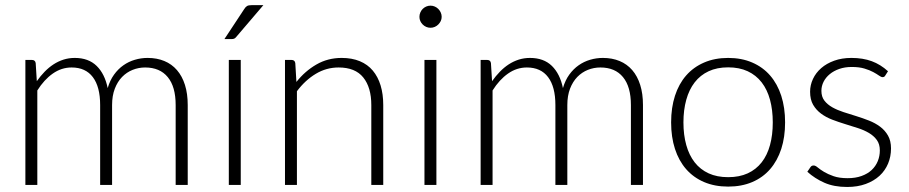

<svg xmlns="http://www.w3.org/2000/svg" viewBox="-20 -736 3618 764"><path d="M81 0V-497.5H107Q120 -497.5 122 -485L126.5 -413Q141 -433.5 157.5 -450.5Q174 -467.5 192.8 -479.8Q211.5 -492 232.8 -498.8Q254 -505.5 277.5 -505.5Q332 -505.5 364.5 -473.8Q397 -442 408.5 -385.5Q417.5 -416.5 433.8 -439Q450 -461.5 471 -476.2Q492 -491 516.8 -498.2Q541.5 -505.5 567.5 -505.5Q604.5 -505.5 634 -493.2Q663.5 -481 684.2 -457Q705 -433 716 -398Q727 -363 727 -318V0H679V-318Q679 -391 647.5 -429.2Q616 -467.5 557.5 -467.5Q531.5 -467.5 507.8 -458Q484 -448.5 465.8 -429.8Q447.5 -411 436.8 -383Q426 -355 426 -318V0H378.5V-318Q378.5 -390.5 349.5 -429Q320.5 -467.5 265 -467.5Q224.5 -467.5 190 -443.2Q155.5 -419 128.5 -376V0Z M938 -497.5V0H890.5V-497.5ZM1028 -715.5 920 -589Q916 -584 911.8 -582.2Q907.5 -580.5 901.5 -580.5H873L951.5 -699.5Q957 -708.5 963 -712Q969 -715.5 981 -715.5Z M1114 0V-497.5H1140Q1153 -497.5 1155 -485L1159.5 -410Q1193.5 -453 1238.8 -479.2Q1284 -505.5 1339.5 -505.5Q1380.5 -505.5 1411.8 -492.5Q1443 -479.5 1463.5 -455Q1484 -430.5 1494.5 -396Q1505 -361.5 1505 -318V0H1457.5V-318Q1457.5 -388 1425.5 -427.8Q1393.5 -467.5 1327.5 -467.5Q1278.5 -467.5 1236.5 -442.2Q1194.5 -417 1161.5 -373V0Z M1716.5 -497.5V0H1669V-497.5ZM1737.5 -669Q1737.5 -660 1733.8 -652.2Q1730 -644.5 1724 -638.5Q1718 -632.5 1710 -629Q1702 -625.5 1693 -625.5Q1684 -625.5 1676 -629Q1668 -632.5 1662 -638.5Q1656 -644.5 1652.5 -652.2Q1649 -660 1649 -669Q1649 -678 1652.5 -686.2Q1656 -694.5 1662 -700.5Q1668 -706.5 1676 -710Q1684 -713.5 1693 -713.5Q1702 -713.5 1710 -710Q1718 -706.5 1724 -700.5Q1730 -694.5 1733.8 -686.2Q1737.5 -678 1737.5 -669Z M1892.5 0V-497.5H1918.5Q1931.5 -497.5 1933.5 -485L1938 -413Q1952.5 -433.5 1969 -450.5Q1985.5 -467.5 2004.2 -479.8Q2023 -492 2044.2 -498.8Q2065.5 -505.5 2089 -505.5Q2143.5 -505.5 2176 -473.8Q2208.5 -442 2220 -385.5Q2229 -416.5 2245.2 -439Q2261.5 -461.5 2282.5 -476.2Q2303.5 -491 2328.2 -498.2Q2353 -505.5 2379 -505.5Q2416 -505.5 2445.5 -493.2Q2475 -481 2495.8 -457Q2516.5 -433 2527.5 -398Q2538.5 -363 2538.5 -318V0H2490.5V-318Q2490.5 -391 2459 -429.2Q2427.5 -467.5 2369 -467.5Q2343 -467.5 2319.2 -458Q2295.5 -448.5 2277.2 -429.8Q2259 -411 2248.2 -383Q2237.5 -355 2237.5 -318V0H2190V-318Q2190 -390.5 2161 -429Q2132 -467.5 2076.5 -467.5Q2036 -467.5 2001.5 -443.2Q1967 -419 1940 -376V0Z M2877.5 -505.5Q2931 -505.5 2973.2 -487.2Q3015.5 -469 3044.5 -435.5Q3073.5 -402 3088.8 -354.8Q3104 -307.5 3104 -249Q3104 -190.5 3088.8 -143.5Q3073.5 -96.5 3044.5 -63Q3015.5 -29.5 2973.2 -11.5Q2931 6.5 2877.5 6.5Q2824 6.5 2781.8 -11.5Q2739.5 -29.5 2710.2 -63Q2681 -96.5 2665.8 -143.5Q2650.5 -190.5 2650.5 -249Q2650.5 -307.5 2665.8 -354.8Q2681 -402 2710.2 -435.5Q2739.5 -469 2781.8 -487.2Q2824 -505.5 2877.5 -505.5ZM2877.5 -31Q2922 -31 2955.2 -46.2Q2988.5 -61.5 3010.8 -90Q3033 -118.5 3044 -158.8Q3055 -199 3055 -249Q3055 -298.5 3044 -339Q3033 -379.5 3010.8 -408.2Q2988.5 -437 2955.2 -452.5Q2922 -468 2877.5 -468Q2833 -468 2799.8 -452.5Q2766.5 -437 2744.2 -408.2Q2722 -379.5 2710.8 -339Q2699.5 -298.5 2699.5 -249Q2699.5 -199 2710.8 -158.8Q2722 -118.5 2744.2 -90Q2766.5 -61.5 2799.8 -46.2Q2833 -31 2877.5 -31Z M3503 -436Q3499.5 -429 3492 -429Q3486.5 -429 3477.8 -435.2Q3469 -441.5 3454.8 -449.2Q3440.5 -457 3419.8 -463.2Q3399 -469.5 3369 -469.5Q3342 -469.5 3319.8 -461.8Q3297.5 -454 3281.8 -441Q3266 -428 3257.2 -410.8Q3248.5 -393.5 3248.5 -374.5Q3248.5 -351 3260.5 -335.5Q3272.5 -320 3292 -309Q3311.5 -298 3336.2 -290Q3361 -282 3387 -274Q3413 -266 3437.8 -256.2Q3462.5 -246.5 3482 -232Q3501.5 -217.5 3513.5 -196.5Q3525.5 -175.5 3525.5 -145.5Q3525.5 -113 3513.8 -85Q3502 -57 3479.8 -36.5Q3457.5 -16 3425 -4Q3392.5 8 3351 8Q3298.5 8 3260.5 -8.8Q3222.5 -25.5 3192.5 -52.5L3204 -69.5Q3206.5 -73.5 3209.5 -75.5Q3212.5 -77.5 3218 -77.5Q3224.5 -77.5 3234 -69.5Q3243.5 -61.5 3258.8 -52.2Q3274 -43 3296.8 -35Q3319.5 -27 3353 -27Q3384.5 -27 3408.5 -35.8Q3432.5 -44.5 3448.5 -59.5Q3464.5 -74.5 3472.8 -94.8Q3481 -115 3481 -137.5Q3481 -162.5 3469 -179Q3457 -195.5 3437.5 -207Q3418 -218.5 3393.2 -226.5Q3368.5 -234.5 3342.2 -242.5Q3316 -250.5 3291.2 -260Q3266.5 -269.5 3247 -284Q3227.5 -298.5 3215.5 -319.2Q3203.5 -340 3203.5 -371Q3203.5 -397.5 3215 -422Q3226.5 -446.5 3247.8 -465Q3269 -483.5 3299.5 -494.5Q3330 -505.5 3368 -505.5Q3413.5 -505.5 3448.8 -492.5Q3484 -479.5 3513.5 -452.5Z"/></svg>

Font: o
Style: Regular
Weight: 300
Designer: Lukasz Dziedzic
Foundry: Lukasz Dziedzic
Version: Version 1.104; Western+Polish opensource; ttfautohint (v1.8.